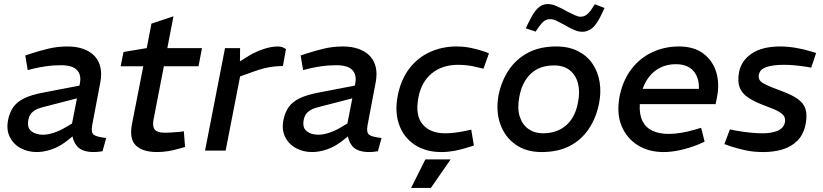

<svg xmlns="http://www.w3.org/2000/svg" viewBox="-20 -739 4036 942"><path d="M483 3Q472 5 460.5 6Q449 7 441 7Q381 7 357 -23Q333 -53 334 -97L330 -116L372 -330Q380 -371 358 -395Q336 -419 279 -419Q240 -419 206 -414Q172 -409 143 -402L116 -395L104 -467L132 -476Q174 -490 218.5 -500.5Q263 -511 311 -511Q356 -511 390 -498.5Q424 -486 445 -463Q466 -440 473 -407.5Q480 -375 472 -334L432 -123Q426 -89 440 -78Q454 -67 501 -62ZM160 7Q117 7 81.5 -12Q46 -31 28 -67Q10 -103 20 -152Q27 -187 45 -213Q63 -239 98.5 -256.5Q134 -274 193 -285L391 -323L379 -262L193 -214Q168 -208 153 -199Q138 -190 130 -178.5Q122 -167 119 -150Q112 -113 133.5 -95.5Q155 -78 192 -78Q214 -78 243.5 -87.5Q273 -97 303 -115L355 -146L363 -91L306 -46Q271 -19 233 -6Q195 7 160 7Z M751 7Q680 7 646.5 -25.5Q613 -58 628 -133L683 -414H572L586 -484L700 -503L723 -623L831 -659L801 -503H971L954 -414H784L733 -151Q727 -118 739.5 -103Q752 -88 787 -88Q810 -88 827 -89.5Q844 -91 861 -92L882 -95L888 -18L860 -10Q833 -2 805 2.5Q777 7 751 7Z M986 0 1084 -503H1158L1157 -417L1135 -424L1202 -466Q1236 -486 1273.5 -498.5Q1311 -511 1343 -511Q1366 -511 1383 -498L1368 -415Q1345 -415 1323.5 -412.5Q1302 -410 1278.5 -404.5Q1255 -399 1225 -388L1158 -364L1087 0Z M1834 3Q1823 5 1811.5 6Q1800 7 1792 7Q1732 7 1708 -23Q1684 -53 1685 -97L1681 -116L1723 -330Q1731 -371 1709 -395Q1687 -419 1630 -419Q1591 -419 1557 -414Q1523 -409 1494 -402L1467 -395L1455 -467L1483 -476Q1525 -490 1569.5 -500.5Q1614 -511 1662 -511Q1707 -511 1741 -498.5Q1775 -486 1796 -463Q1817 -440 1824 -407.5Q1831 -375 1823 -334L1783 -123Q1777 -89 1791 -78Q1805 -67 1852 -62ZM1511 7Q1468 7 1432.5 -12Q1397 -31 1379 -67Q1361 -103 1371 -152Q1378 -187 1396 -213Q1414 -239 1449.5 -256.5Q1485 -274 1544 -285L1742 -323L1730 -262L1544 -214Q1519 -208 1504 -199Q1489 -190 1481 -178.5Q1473 -167 1470 -150Q1463 -113 1484.5 -95.5Q1506 -78 1543 -78Q1565 -78 1594.5 -87.5Q1624 -97 1654 -115L1706 -146L1714 -91L1657 -46Q1622 -19 1584 -6Q1546 7 1511 7Z M2145 7Q2069 7 2015 -28.5Q1961 -64 1938.5 -126.5Q1916 -189 1931 -268Q1947 -349 1988 -402.5Q2029 -456 2089 -483.5Q2149 -511 2220 -511Q2256 -511 2290.5 -504Q2325 -497 2363 -484L2379 -477L2352 -402L2322 -409Q2295 -416 2272 -418.5Q2249 -421 2227 -421Q2150 -421 2099 -379.5Q2048 -338 2033 -262Q2016 -174 2053 -129.5Q2090 -85 2164 -85Q2208 -85 2265 -97L2292 -103L2305 -25L2283 -18Q2243 -5 2210 1Q2177 7 2145 7ZM1997 183 2067 43H2191L2094 183Z M2637 7Q2561 7 2508.5 -30.5Q2456 -68 2434 -131.5Q2412 -195 2426 -272Q2440 -341 2476 -395Q2512 -449 2570 -480Q2628 -511 2710 -511Q2771 -511 2816 -488Q2861 -465 2887.5 -425.5Q2914 -386 2922 -336Q2930 -286 2919 -231Q2905 -161 2869 -107Q2833 -53 2775.5 -23Q2718 7 2637 7ZM2644 -85Q2713 -85 2758 -124.5Q2803 -164 2816 -238Q2826 -288 2816 -328.5Q2806 -369 2776.5 -393.5Q2747 -418 2698 -418Q2627 -418 2584 -377Q2541 -336 2528 -264Q2517 -207 2530 -167Q2543 -127 2573 -106Q2603 -85 2644 -85ZM2608 -584 2560 -600 2570 -622Q2589 -662 2604.5 -682.5Q2620 -703 2635 -711Q2650 -719 2668 -719Q2688 -719 2712 -708.5Q2736 -698 2760 -684Q2786 -671 2801.5 -664Q2817 -657 2828 -657Q2843 -657 2855.5 -665Q2868 -673 2882 -693L2898 -718L2946 -700L2934 -674Q2909 -620 2886 -601.5Q2863 -583 2837 -583Q2819 -583 2797.5 -592Q2776 -601 2751 -616Q2731 -627 2712.5 -636Q2694 -645 2680 -645Q2663 -645 2651.5 -637Q2640 -629 2625 -609Z M3236 7Q3163 7 3109 -26.5Q3055 -60 3029.5 -121.5Q3004 -183 3020 -267Q3036 -345 3077.5 -399.5Q3119 -454 3179.5 -482.5Q3240 -511 3311 -511Q3385 -511 3431 -476Q3477 -441 3494 -385Q3511 -329 3498 -263L3491 -228H3119Q3116 -178 3132 -145.5Q3148 -113 3181 -97.5Q3214 -82 3261 -82Q3289 -82 3319.5 -87Q3350 -92 3382 -101L3420 -112L3437 -44L3403 -29Q3360 -12 3317 -2.5Q3274 7 3236 7ZM3133 -303H3409Q3411 -358 3382 -391Q3353 -424 3296 -424Q3239 -424 3196.5 -393Q3154 -362 3133 -303Z M3726 7Q3680 7 3643 -0.5Q3606 -8 3568 -20L3534 -32L3561 -104L3592 -98Q3626 -92 3658.5 -88.5Q3691 -85 3722 -85Q3765 -85 3795 -97.5Q3825 -110 3831 -139Q3834 -154 3828 -166.5Q3822 -179 3800.5 -191.5Q3779 -204 3734 -220Q3680 -240 3649 -261.5Q3618 -283 3608 -312.5Q3598 -342 3606 -385Q3617 -442 3668.5 -476.5Q3720 -511 3808 -511Q3844 -511 3883 -504.5Q3922 -498 3955 -488L3984 -479L3960 -407L3938 -411Q3906 -416 3879 -418.5Q3852 -421 3828 -421Q3772 -421 3740 -410Q3708 -399 3703 -372Q3700 -357 3707.5 -345.5Q3715 -334 3739.5 -322.5Q3764 -311 3813 -293Q3865 -274 3894 -253.5Q3923 -233 3932 -204Q3941 -175 3933 -132Q3923 -79 3892 -48.5Q3861 -18 3818 -5.5Q3775 7 3726 7Z"/></svg>

Font: REM
Style: Italic
Weight: 400
Italic angle: -11°
Designer: Octavio Pardo
Foundry: Ashler Design
Version: Version 1.005;gftools[0.9.28]